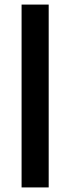

<svg xmlns="http://www.w3.org/2000/svg" viewBox="-20 -612 310 847"><path d="M75.2 214.8V-591.8H194.8V214.8Z"/></svg>

Font: Wesal
Style: Regular
Weight: 500
Designer: Ahmed zaza
Foundry: Ahmed zaza
Version: Version 2.01